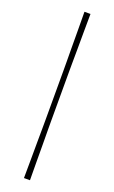

<svg xmlns="http://www.w3.org/2000/svg" viewBox="-179 -826 608 1020"><g transform="rotate(20 125.0 -316.0)"><path d="M108 154Q108.5 102 108.8 50Q109 -2 109.2 -48Q109.5 -94 109.8 -127.5Q110 -161 110 -175V-457Q110 -471.5 109.8 -504.8Q109.5 -538 109.2 -584Q109 -630 108.8 -682.2Q108.5 -734.5 108 -786H142Q141.5 -734.5 141.2 -682.2Q141 -630 140.8 -584Q140.5 -538 140.2 -504.8Q140 -471.5 140 -457V-175Q140 -161 140.2 -127.5Q140.5 -94 140.8 -48Q141 -2 141.2 50Q141.5 102 142 154Z"/></g></svg>

Font: Commissioner Loud Thin
Style: Regular
Weight: 100
Designer: Kostas Bartsokas
Foundry: Kostas Bartsokas
Version: Version 1.000; ttfautohint (v1.8.3)